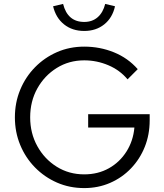

<svg xmlns="http://www.w3.org/2000/svg" viewBox="-20 -949 839 980"><path d="M410 11Q335 11 271 -17Q207 -45 158.5 -94.5Q110 -144 83 -209.5Q56 -275 56 -350Q56 -425 83 -490.5Q110 -556 158.5 -605.5Q207 -655 271 -683Q335 -711 410 -711Q490 -711 561.5 -682Q633 -653 683 -596L631 -544Q592 -591 533 -616Q474 -641 410 -641Q332 -641 269.5 -602Q207 -563 170.5 -497.5Q134 -432 134 -350Q134 -269 170.5 -203Q207 -137 269.5 -98Q332 -59 410 -59Q480 -59 535.5 -90Q591 -121 625.5 -175.5Q660 -230 666 -298H430V-366H744V-335Q744 -262 719 -199.5Q694 -137 648.5 -89.5Q603 -42 542 -15.5Q481 11 410 11ZM410 -791Q349 -791 307 -824.5Q265 -858 251 -917L302 -929Q325 -837 410 -837Q451 -837 478.5 -861Q506 -885 517 -929L567 -917Q554 -858 512 -824.5Q470 -791 410 -791Z"/></svg>

Font: Red Hat Text VF
Style: Regular
Weight: 400
Designer: Pentagram, MCKL
Foundry: Pentagram, MCKL
Version: Version 1.023